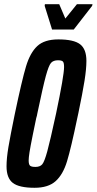

<svg xmlns="http://www.w3.org/2000/svg" viewBox="-20 -883 459 911"><path d="M11 -94Q11 -132 20 -185.5Q29 -239 50 -341Q84 -503 103.5 -568Q123 -633 157 -664.5Q191 -696 257 -696Q330 -696 360 -673Q390 -650 390 -594Q390 -556 381 -499.5Q372 -443 352 -347L347 -324Q317 -180 298 -117.5Q279 -55 244 -23.5Q209 8 144 8Q71 8 41 -15Q11 -38 11 -94ZM246 -344Q284 -525 284 -565Q284 -586 278 -591.5Q272 -597 255 -597Q233 -597 222 -584.5Q211 -572 197.5 -522.5Q184 -473 157 -344Q156 -339 155 -333.5Q154 -328 152 -323Q147 -300 135.5 -243Q124 -186 120 -160.5Q116 -135 116 -122Q116 -102 123 -96.5Q130 -91 148 -91Q170 -91 180.5 -103.5Q191 -116 204.5 -165.5Q218 -215 246 -344ZM227 -743 192 -855 193 -863H261L290 -795L345 -863H419L417 -855L330 -743Z"/></svg>

Font: Saira Ultra Condensed
Style: Bold Italic
Weight: 700
Width: 1
Italic angle: -12°
Designer: Hector Gatti with collaboration of the Omnibus-Type team
Foundry: Omnibus-Type
Version: Version 1.001; ttfautohint (v1.8)